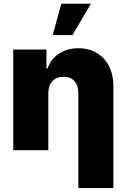

<svg xmlns="http://www.w3.org/2000/svg" viewBox="-20 -791 664 1011"><path d="M234.4 0H49.8V-530.3H224.6V-430.7H230.5Q248 -480.5 291.3 -508.8Q334.5 -537.1 392.6 -537.1Q448.2 -537.1 490 -512Q531.7 -486.8 554.4 -441.7Q577.1 -396.5 577.1 -337.9V199.2H392.6V-299.8Q392.6 -340.8 372.1 -363.8Q351.6 -386.7 314.5 -386.7Q277.3 -386.7 255.9 -363.5Q234.4 -340.3 234.4 -299.8ZM302.7 -771.5H459L361.3 -606.4H257.8Z"/></svg>

Font: Pretendard GOV Black
Style: Regular
Weight: 900
Designer: Base glyphs from Inter by Rasmus Andersson; Hangeul glyphs from Noto Sans CJK(Source Han Sans) by Jang Soo-young and Kan
Foundry: Kil Hyung-jin
Version: Version 1.309